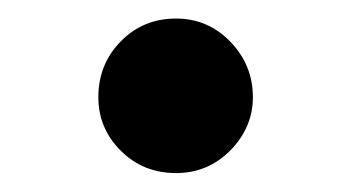

<svg xmlns="http://www.w3.org/2000/svg" viewBox="-20 -469 375 205"><path d="M168 -284.2Q132.8 -284.2 108.9 -308.1Q85 -332 85 -365.2Q85 -400.4 108.9 -424.8Q132.8 -449.2 168 -449.2Q202.1 -449.2 226.1 -424.3Q250 -399.4 250 -365.2Q250 -333 226.1 -308.6Q202.1 -284.2 168 -284.2Z"/></svg>

Font: GenYoMin TW TTF Bold
Style: Regular
Weight: 700
Version: Version 1.300